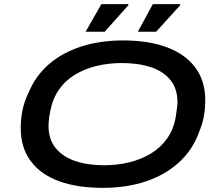

<svg xmlns="http://www.w3.org/2000/svg" viewBox="-20 -894 1061 926"><path d="M476 12Q351 12 262.5 -21Q174 -54 127 -118.5Q80 -183 80 -276Q80 -323 89 -365Q98 -407 116 -443Q150 -527 215 -583.5Q280 -640 371.5 -669.5Q463 -699 573 -699Q698 -699 786.5 -665.5Q875 -632 922.5 -567.5Q970 -503 970 -410Q970 -369 963 -332Q956 -295 942 -262Q911 -173 844.5 -112Q778 -51 684.5 -19.5Q591 12 476 12ZM481 -97Q545 -97 603 -111Q661 -125 708.5 -154Q756 -183 787 -227.5Q818 -272 828 -333Q830 -347 831.5 -357.5Q833 -368 834 -375.5Q835 -383 835.5 -389Q836 -395 836 -400Q836 -466 802 -508Q768 -550 707.5 -570Q647 -590 568 -590Q504 -590 446 -576Q388 -562 341 -533.5Q294 -505 263.5 -460.5Q233 -416 222 -356Q219 -341 217.5 -330.5Q216 -320 215.5 -312.5Q215 -305 214.5 -299Q214 -293 214 -287Q214 -223 248 -180.5Q282 -138 342.5 -117.5Q403 -97 481 -97ZM645 -741 717 -874H848L850 -870L733 -741ZM393 -741 469 -874H598L600 -870L485 -741Z"/></svg>

Font: Archivo Expanded Medium
Style: Italic
Weight: 500
Width: 7
Italic angle: -10°
Designer: Hector Gatti
Foundry: Omnibus-Type
Version: Version 2.001